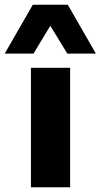

<svg xmlns="http://www.w3.org/2000/svg" viewBox="-54 -793 426 813"><path d="M77 0V-506H243V0ZM-34 -566 85 -773H233L352 -566H231L159 -684L88 -566Z"/></svg>

Font: Nunito Sans 6pt ExtraBold
Style: Regular
Weight: 800
Version: Version 3.101;gftools[0.9.27]